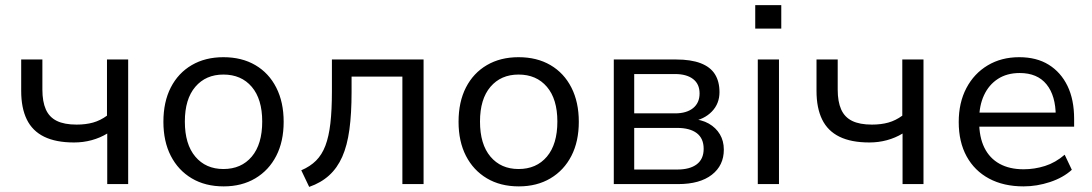

<svg xmlns="http://www.w3.org/2000/svg" viewBox="-20 -721 4277 752"><path d="M400 0V-198Q372 -181 339 -172Q306 -163 270 -163Q199 -163 153 -185.5Q107 -208 85 -253Q63 -298 63 -365V-488H146V-370Q146 -323 159.5 -292.5Q173 -262 202.5 -247.5Q232 -233 280 -233Q316 -233 344.5 -241Q373 -249 399 -268V-488H482V0Z M856 9Q784 9 731 -22.5Q678 -54 649 -110.5Q620 -167 620 -244Q620 -322 649 -378.5Q678 -435 731 -466Q784 -497 855 -497Q927 -497 980 -466Q1033 -435 1062 -378Q1091 -321 1091 -244Q1091 -167 1062 -110.5Q1033 -54 980 -22.5Q927 9 856 9ZM855 -59Q925 -59 966 -107.5Q1007 -156 1007 -245Q1007 -333 966 -381Q925 -429 855 -429Q786 -429 745 -381Q704 -333 704 -245Q704 -156 745 -107.5Q786 -59 855 -59Z M1191 11 1160 -54Q1195 -69 1218 -92Q1241 -115 1254.5 -150.5Q1268 -186 1274 -238Q1280 -290 1280 -363V-488H1639V0H1556V-421H1357V-360Q1357 -276 1348.5 -213.5Q1340 -151 1320.5 -107Q1301 -63 1269 -34Q1237 -5 1191 11Z M2012 9Q1940 9 1887 -22.5Q1834 -54 1805 -110.5Q1776 -167 1776 -244Q1776 -322 1805 -378.5Q1834 -435 1887 -466Q1940 -497 2011 -497Q2083 -497 2136 -466Q2189 -435 2218 -378Q2247 -321 2247 -244Q2247 -167 2218 -110.5Q2189 -54 2136 -22.5Q2083 9 2012 9ZM2011 -59Q2081 -59 2122 -107.5Q2163 -156 2163 -245Q2163 -333 2122 -381Q2081 -429 2011 -429Q1942 -429 1901 -381Q1860 -333 1860 -245Q1860 -156 1901 -107.5Q1942 -59 2011 -59Z M2384 0V-488H2628Q2686 -488 2724 -473.5Q2762 -459 2780 -430.5Q2798 -402 2798 -360Q2798 -315 2768 -284Q2738 -253 2688 -245V-255Q2728 -253 2756 -237Q2784 -221 2799.5 -195Q2815 -169 2815 -135Q2815 -73 2768 -36.5Q2721 0 2636 0ZM2464 -57H2632Q2682 -57 2709 -77.5Q2736 -98 2736 -138Q2736 -179 2709 -199.5Q2682 -220 2632 -220H2464ZM2464 -277H2624Q2669 -277 2694.5 -297.5Q2720 -318 2720 -355Q2720 -392 2694.5 -411.5Q2669 -431 2624 -431H2464Z M2938 -609V-701H3040V-609ZM2948 0V-488H3031V0Z M3515 0V-198Q3487 -181 3454 -172Q3421 -163 3385 -163Q3314 -163 3268 -185.5Q3222 -208 3200 -253Q3178 -298 3178 -365V-488H3261V-370Q3261 -323 3274.5 -292.5Q3288 -262 3317.5 -247.5Q3347 -233 3395 -233Q3431 -233 3459.5 -241Q3488 -249 3514 -268V-488H3597V0Z M3989 9Q3911 9 3854 -21.5Q3797 -52 3766 -108.5Q3735 -165 3735 -243Q3735 -319 3765 -376Q3795 -433 3848.5 -465Q3902 -497 3972 -497Q4040 -497 4087.5 -467.5Q4135 -438 4161 -384.5Q4187 -331 4187 -255V-225H3798V-280H4132L4115 -266Q4115 -346 4079 -390.5Q4043 -435 3974 -435Q3924 -435 3888.5 -412Q3853 -389 3834 -348Q3815 -307 3815 -252V-245Q3815 -184 3835.5 -142.5Q3856 -101 3895 -79.5Q3934 -58 3989 -58Q4032 -58 4073 -71Q4114 -84 4150 -115L4178 -56Q4144 -25 4092.5 -8Q4041 9 3989 9Z"/></svg>

Font: Nunito Sans 11pt
Style: Regular
Weight: 400
Version: Version 3.101;gftools[0.9.27]